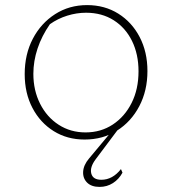

<svg xmlns="http://www.w3.org/2000/svg" viewBox="-20 -542 676 754"><path d="M312 6Q244 6 191 -27Q138 -60 107.5 -118Q77 -176 77 -251Q77 -329 109 -390Q141 -451 196.5 -486.5Q252 -522 322 -522Q391 -522 444.5 -488.5Q498 -455 528.5 -396.5Q559 -338 559 -263Q559 -186 527 -125Q495 -64 439.5 -29Q384 6 312 6ZM316 -22Q376 -22 423 -53Q470 -84 497 -138Q524 -192 524 -262Q524 -329 498.5 -381Q473 -433 426.5 -462.5Q380 -492 318 -492Q281 -492 244 -480.5Q207 -469 176 -447Q144 -401 127.5 -351.5Q111 -302 111 -252Q111 -187 137.5 -134.5Q164 -82 210.5 -52Q257 -22 316 -22ZM371 192Q339 192 322 175Q305 158 306.5 132Q308 106 330 80L421 -29H440L356 83Q332 115 338.5 139.5Q345 164 378 164Q422 164 455 122L461 136Q447 162 423.5 177Q400 192 371 192Z"/></svg>

Font: Piazzolla SC Thin
Style: Regular
Weight: 100
Designer: Juan Pablo del Peral
Foundry: Huerta Tipografica
Version: Version 1.330